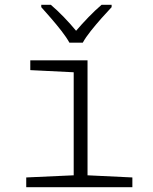

<svg xmlns="http://www.w3.org/2000/svg" viewBox="-20 -785 640 805"><path d="M90 0V-41L289 -50V-482L107 -491V-532H347V-50L535 -41V0ZM271 -606Q259 -628 238 -655Q217 -682 194 -708.5Q171 -735 153 -755V-765H193Q220 -742 248 -713Q276 -684 299 -656Q323 -684 351 -713Q379 -742 406 -765H448V-755Q429 -735 405.5 -708.5Q382 -682 360.5 -655Q339 -628 327 -606Z"/></svg>

Font: Noto Sans Mono Light
Style: Regular
Weight: 300
Designer: Monotype Design Team
Foundry: Monotype Imaging Inc.
Version: Version 2.014; ttfautohint (v1.8.4.7-5d5b)